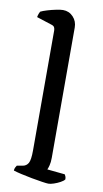

<svg xmlns="http://www.w3.org/2000/svg" viewBox="-90 -843 476 885"><g transform="rotate(10 147.5 -400.0)"><path d="M203.2 0Q195.4 0 173.3 -3.3Q151.1 -6.5 123.6 -11.7Q96 -16.9 72 -22.4Q48 -28 36.2 -32Q36.2 -40 39.6 -46.5Q43 -53 45.5 -56.4L72.5 -61.1Q89.5 -63.9 98.3 -79Q107 -94 107 -139.1V-699.9Q107 -707.9 103.9 -714.3Q100.8 -720.7 91.4 -723.7L18.8 -747.2Q20.6 -756.7 23.5 -763.9Q26.4 -771 28.1 -774Q38.9 -779.6 58.9 -785.6Q79 -791.7 99.6 -795.8Q120.3 -800 131.2 -800Q159.6 -800 178.8 -779.6Q198 -759.2 198 -729.8V-120.5Q198 -98.7 194.1 -84.2Q190.2 -69.7 187.2 -63.9L270.1 -55.6Q272.1 -52.6 274.5 -47.2Q276.9 -41.8 276.9 -33Q271.7 -25.4 257.7 -17.9Q243.8 -10.3 228.4 -5.2Q213 0 203.2 0Z"/></g></svg>

Font: Texturina Medium
Style: Regular
Weight: 500
Designer: Guillermo Torres Carreño
Foundry: Omnibus-Type
Version: Version 1.003